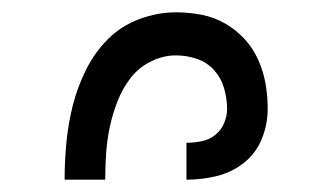

<svg xmlns="http://www.w3.org/2000/svg" viewBox="-20 -800 540 312"><path d="M85 -508Q85 -539 88 -569.5Q91 -600 98.5 -629.5Q106 -659 120 -687Q134 -715 155.5 -736.5Q177 -758 206.5 -769Q236 -780 266 -780Q287 -780 307.5 -776Q328 -772 345.5 -762Q363 -752 377 -737Q391 -722 399.5 -703Q408 -684 411.5 -664Q415 -644 415 -623Q415 -598 405.5 -574.5Q396 -551 376.5 -535.5Q357 -520 332.5 -514Q308 -508 283 -508V-568Q295 -568 307.5 -570.5Q320 -573 329.5 -580.5Q339 -588 344 -599.5Q349 -611 349 -623Q349 -640 344 -657Q339 -674 327.5 -686.5Q316 -699 299.5 -704.5Q283 -710 266 -710Q245 -710 225 -700Q205 -690 192 -673Q179 -656 171 -635.5Q163 -615 158.5 -594Q154 -573 152.5 -551.5Q151 -530 151 -508Z"/></svg>

Font: Iosevka
Style: Regular
Weight: 400
Monospace: yes
Designer: Belleve Invis
Foundry: Belleve Invis
Version: Version 33.2.3; ttfautohint (v1.8.4)